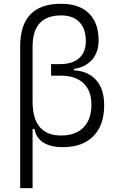

<svg xmlns="http://www.w3.org/2000/svg" viewBox="-20 -762 626 1007"><path d="M309.6 9.8Q244.6 9.8 206.3 -15.1Q168 -40 161.1 -85.9H150.9V224.6H85.9V-519Q85.9 -742.2 300.3 -742.2Q395 -742.2 446 -692.4Q497.1 -642.6 497.1 -550.3Q497.1 -488.3 463.6 -449.5Q430.2 -410.6 368.2 -400.9V-393.1Q443.8 -388.7 485.1 -341.1Q526.4 -293.5 526.4 -210Q526.4 -105.5 469.7 -47.9Q413.1 9.8 309.6 9.8ZM150.9 -229.5Q150.9 -51.3 300.8 -51.3Q376.5 -51.3 418 -93.8Q459.5 -136.2 459.5 -213.4Q459.5 -286.1 417.7 -325.7Q376 -365.2 298.8 -365.2H248V-425.8H295.9Q359.9 -425.8 395 -457Q430.2 -488.3 430.2 -545.4Q430.2 -610.8 396.5 -646Q362.8 -681.2 300.3 -681.2Q150.9 -681.2 150.9 -517.6Z"/></svg>

Font: CaskaydiaCove NFP Light
Style: Regular
Weight: 300
Designer: Aaron Bell
Foundry: Saja Typeworks
Version: Version 2111.001; VTT 6.35;Nerd Fonts 3.1.1